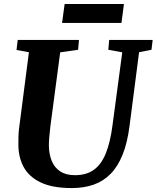

<svg xmlns="http://www.w3.org/2000/svg" viewBox="-20 -946 796 976"><path d="M687 -680.5 638.5 -306Q627.5 -220 603.2 -159.8Q579 -99.5 542 -62Q505 -24.5 455.5 -7.2Q406 10 345.5 10Q246 10 186.5 -18.8Q127 -47.5 100.2 -97.2Q73.5 -147 73.5 -209Q73.5 -228 73.8 -248.2Q74 -268.5 76.5 -290L127 -680.5L64 -692L70 -743H381.5L377 -693L286 -680L236 -303Q232.5 -274.5 230.5 -249Q228.5 -223.5 228.5 -205.5Q229 -162.5 242.8 -128.5Q256.5 -94.5 285.8 -75Q315 -55.5 361 -55.5Q420 -55.5 458 -83.5Q496 -111.5 518.2 -167.2Q540.5 -223 551.5 -306.5L601.5 -680L530.5 -693L535 -743H756L750 -693ZM308.5 -925.5H610L597.5 -829.5H295.5Z"/></svg>

Font: Merriweather 20pt ExtraBold
Style: Italic
Weight: 800
Italic angle: -7.8°
Version: Version 2.101